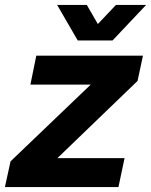

<svg xmlns="http://www.w3.org/2000/svg" viewBox="-48 -763 616 783"><path d="M-28 0H435L460 -118H186L513 -433L535 -536H100L76 -418H322L-5 -105ZM269 -598H411L548 -743H425L351 -665L306 -743H185Z"/></svg>

Font: Mona Sans
Style: Bold Italic
Weight: 700
Italic angle: -11.7°
Designer: Deni Anggara
Foundry: GitHub
Version: Version 2.000;Glyphs 3.2.3 (3260)